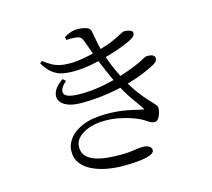

<svg xmlns="http://www.w3.org/2000/svg" viewBox="-116 -931 1232 1118"><g transform="rotate(-15 500.0 -371.5)"><path d="M193.9 -665.3 180 -654.4Q206.1 -610.9 233.8 -590.6Q261.6 -570.3 291.7 -564.5Q321.9 -558.7 356.3 -558.7Q409.2 -558.7 468.2 -570Q527.3 -581.2 581.6 -597.5Q635.9 -613.7 675.4 -629.7Q714.8 -645.6 728.9 -654.9Q740.4 -662.2 745.6 -669.3Q750.7 -676.5 750.7 -683.8Q750.7 -693.9 742.7 -698.9Q734.7 -703.9 723.5 -706.2Q712.4 -708.5 701 -708.5Q693.1 -708.5 674.3 -697.8Q655.4 -687.1 620.9 -671.7Q586.3 -656.2 529.2 -640Q501.7 -632.4 469 -625.2Q436.3 -617.9 405.4 -613.7Q374.5 -609.5 352 -609.5Q313.1 -609.5 287 -615.7Q260.8 -622 239.6 -634.4Q218.4 -646.7 193.9 -665.3ZM299 -517.2 282.3 -532.3Q241.2 -504.1 227.5 -475.1Q213.8 -446.1 224.2 -422.1Q234.6 -398.2 267.5 -383.7Q300.3 -369.3 352.9 -369.3Q432 -369.3 503 -379.6Q574 -389.9 634.3 -406.4Q694.5 -422.9 740.6 -441.9Q786.6 -460.9 815.5 -477.6Q829.2 -485.8 833.7 -493.4Q838.2 -501 838.2 -509.3Q838.2 -519.3 831.6 -524.9Q824.9 -530.6 814.4 -532.8Q803.8 -535 791.1 -534.4Q783.3 -534.4 774.3 -529.6Q765.2 -524.9 748.9 -516Q732.5 -507.1 700.1 -494.2Q657.4 -476.4 602.3 -459.7Q547.2 -443 486.1 -432.3Q425 -421.6 361 -421.6Q278.1 -421.6 265.4 -448.6Q252.7 -475.6 299 -517.2ZM474.3 -270.1Q390 -270.1 334.2 -247.3Q278.4 -224.5 250.8 -188Q223.1 -151.6 223.1 -110.9Q223.1 -66.9 247.2 -36.8Q271.2 -6.7 310.8 12Q350.4 30.6 398 39.2Q445.5 47.7 492.4 47.7Q540.4 47.7 576.3 44.6Q612.1 41.5 635.6 35.8Q659.2 30 671 21.8Q682.8 13.5 682.8 2.3Q682.8 -12.1 668.8 -21Q654.8 -29.9 632 -29.9Q617.3 -29.9 604.1 -28.3Q591 -26.7 576.4 -24.5Q561.8 -22.2 542.3 -20.6Q522.8 -19 494.4 -19Q458.5 -19 419.9 -22.3Q381.2 -25.7 347.6 -36.3Q313.9 -47 293.2 -68.1Q272.5 -89.1 272.5 -123.9Q272.5 -157.3 297 -181.9Q321.5 -206.6 363.6 -220.7Q405.6 -234.7 458.6 -234.7Q500 -234.7 538.5 -227.3Q577.1 -219.9 607.8 -209.7Q638.6 -199.5 657.2 -190.1Q677.7 -180.4 690.8 -171.3Q703.9 -162.2 714.4 -157Q725 -151.8 736.7 -151.8Q749.4 -151.8 758.6 -163.8Q767.9 -175.8 773.2 -193.4Q778.5 -211 778.5 -225.7Q778.5 -236.3 766.5 -249.8Q754.6 -263.4 733 -286.1Q711.4 -308.8 682.8 -347Q654.3 -385.2 621.1 -445.9Q603.7 -479.4 590.1 -509.9Q576.5 -540.5 566.4 -568.5Q556.4 -596.5 547.9 -621.9Q541.2 -644.7 535.9 -668.2Q530.6 -691.7 526.9 -714.1Q523.2 -736.5 519.6 -755.4Q516.4 -775.7 492.2 -783.3Q467.9 -790.8 440.8 -790.8Q418.4 -790.8 399.6 -784.4Q380.8 -778 359.3 -765.1L363.1 -746.4Q376 -747.5 388.6 -747.5Q401.2 -747.4 414.2 -746.6Q437.2 -745.1 446.9 -736.8Q456.6 -728.5 462.4 -711.2Q479.8 -662 498.3 -613.3Q516.9 -564.6 536.2 -519.9Q555.5 -475.2 574.5 -436.2Q607.3 -367.7 641.6 -320Q676 -272.3 691.2 -249.7Q695.8 -242.9 695 -240.4Q694.3 -237.9 683.8 -240.7Q649.3 -249.6 595.9 -259.9Q542.4 -270.1 474.3 -270.1Z"/></g></svg>

Font: Noto Serif HK
Style: Regular
Weight: 200
Designer: Ryoko NISHIZUKA 西塚涼子 (kana & ideographs); Frank Grießhammer (Latin, Greek & Cyrillic); Wenlong ZHANG 张文龙 (bopomofo); San
Foundry: Adobe
Version: Version 2.001;hotconv 1.1.0;makeotfexe 2.6.0